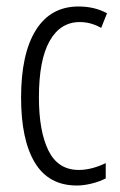

<svg xmlns="http://www.w3.org/2000/svg" viewBox="-20 -562 370 592"><path d="M217 10Q130 10 87.5 -60.5Q45 -131 45 -261Q45 -396 90.5 -469Q136 -542 222 -542Q272 -542 310 -521L292 -476Q260 -494 226 -494Q166 -494 133 -435.5Q100 -377 100 -262Q100 -157 129.5 -97.5Q159 -38 223 -38Q262 -38 306 -59V-12Q287 -2 262.5 4Q238 10 217 10Z"/></svg>

Font: Noto Sans Telugu ExtraCondensed Light
Style: Regular
Weight: 300
Width: 2
Designer: Jelle Bosma - Monotype Design Team
Foundry: Monotype Imaging Inc.
Version: Version 2.005; ttfautohint (v1.8.4.7-5d5b)